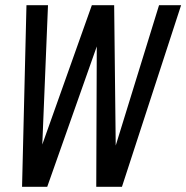

<svg xmlns="http://www.w3.org/2000/svg" viewBox="-20 -720 718 740"><path d="M65 0 82 -700H165L143 -163L334 -700H420L426 -159L593 -700H678L450 0H351L353 -541L162 0Z"/></svg>

Font: DM Mono
Style: Italic
Weight: 400
Italic angle: -10°
Designer: Colophon Foundry
Foundry: Colophon Foundry
Version: Version 1.000; ttfautohint (v1.8.2.53-6de2)